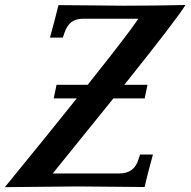

<svg xmlns="http://www.w3.org/2000/svg" viewBox="-43 -753 767 773"><path d="M514.2 -677.7H293.5Q262.2 -677.7 244.4 -664.1Q226.6 -650.4 216.8 -621.6L210 -601.6H158.2Q182.6 -690.9 192.4 -732.4Q223.1 -732.4 332.3 -731.2Q441.4 -730 453.6 -730Q583.5 -730 703.6 -732.9Q669.4 -676.3 457.5 -411.6H550.8L539.6 -356.9H413.6Q367.2 -298.8 169.4 -54.7H437.5Q497.6 -54.7 514.2 -110.8L521 -130.9H572.8Q550.8 -52.2 539.1 0Q509.8 0 406.5 -1.2Q303.2 -2.4 271 -2.4Q214.8 -2.4 -23.4 0.5Q157.2 -220.7 266.1 -356.9H173.3L184.6 -411.6H310.1Q473.1 -616.2 514.2 -677.7Z"/></svg>

Font: Flanker
Style: Bold Italic
Weight: 700
Italic angle: -12°
Designer: Flanker
Version: Version 2.000